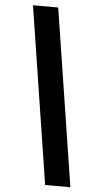

<svg xmlns="http://www.w3.org/2000/svg" viewBox="-62 -879 516 1016"><g transform="rotate(5 196.0 -371.0)"><path d="M218 100 71 -842H205L352 100Z"/></g></svg>

Font: Idrija
Style: Bold Italic
Weight: 700
Italic angle: -11.3°
Designer: Julieta Ulanovsky
Foundry: Julieta Ulanovsky
Version: Version 7.200